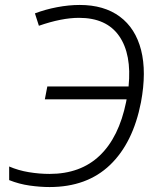

<svg xmlns="http://www.w3.org/2000/svg" viewBox="-20 -745 631 775"><path d="M180 10Q142 10 99.5 4Q57 -2 17 -18V-73Q54 -57 96.5 -50Q139 -43 180 -43Q305 -43 382.5 -117Q460 -191 489 -333Q490 -338 491 -344H161L171 -396H499Q512 -526 461 -599.5Q410 -673 299 -673Q229 -673 137 -641L121 -691Q163 -707 210.5 -716Q258 -725 302 -725Q400 -725 463.5 -678Q527 -631 549.5 -543Q572 -455 549 -332Q517 -168 424 -79Q331 10 180 10Z"/></svg>

Font: Noto Sans Light
Style: Italic
Weight: 300
Italic angle: -12°
Designer: Monotype Design Team
Foundry: Monotype Imaging Inc.
Version: Version 2.013; ttfautohint (v1.8.4.7-5d5b)